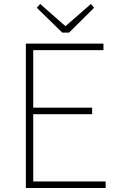

<svg xmlns="http://www.w3.org/2000/svg" viewBox="-20 -945 602 965"><path d="M110 0H511V-33H147V-371H443V-404H147V-693H500V-726H110ZM293 -781H327L453 -906L437 -925L311 -815H307L182 -925L165 -906Z"/></svg>

Font: Source Han Sans CN ExtraLight
Style: Regular
Weight: 250
Designer: Ryoko NISHIZUKA (kana & ideographs); Paul D. Hunt (Latin, Greek & Cyrillic); Wenlong ZHANG (bopomofo); Sandoll Communica
Foundry: Adobe Systems Incorporated
Version: Version 1.004;PS 1.004;hotconv 16.6.51;makeotf.lib2.5.65220